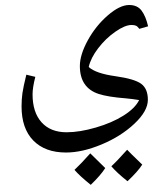

<svg xmlns="http://www.w3.org/2000/svg" viewBox="-20 -495 658 783"><path d="M547.4 -86.9Q522 -91.3 494.6 -93.8Q419.4 -99.6 381.8 -112.1Q344.2 -124.5 325 -152.8Q305.7 -181.2 305.7 -225.6Q305.7 -271.5 337.9 -330.3Q370.1 -389.2 419.2 -431.9Q468.3 -474.6 506.8 -474.6Q540.5 -474.6 557.6 -451.4Q574.7 -428.2 584 -387.7L548.3 -377.4Q541 -387.2 534.7 -390.1Q528.3 -393.1 516.1 -393.1Q489.7 -393.1 450.2 -365.5Q410.6 -337.9 380.4 -298.3Q350.1 -258.8 341.8 -221.7Q370.6 -195.3 451.7 -184.1Q528.3 -173.3 555.7 -153.3Q583 -133.3 583 -87.9Q583 -42 527.8 9.8Q472.7 61.5 394 94.2Q315.4 127 249 127Q163.6 127 115.7 77.9Q67.9 28.8 67.9 -61Q67.9 -89.8 71.5 -115.5Q75.2 -141.1 87.4 -190.4L124 -181.6Q112.8 -137.7 112.8 -110.4Q112.8 -37.1 149.4 3.7Q186 44.4 251.5 44.4Q304.7 44.4 370.8 25.1Q437 5.9 484.1 -23.9Q531.2 -53.7 547.4 -86.9ZM205.1 -375.5ZM33.2 127.4ZM409.2 190.4Q391.1 219.2 350.1 258.8Q305.2 222.7 283.7 197.8Q310.1 173.3 348.1 130.4Q356.9 139.6 409.2 190.4ZM560.1 176.3Q542 204.6 500 244.1Q456.5 209.5 434.1 183.1Q456.5 162.6 498.5 115.7Q507.3 125.5 560.1 176.3ZM422.4 193.4ZM420.4 115.7ZM423.3 268.6Z"/></svg>

Font: Noto Naskh Arabic UI
Style: Regular
Weight: 400
Designer: Monotype Design team
Foundry: Monotype Imaging Inc.
Version: Version 1.05